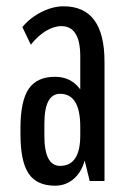

<svg xmlns="http://www.w3.org/2000/svg" viewBox="-20 -575 408 610"><path d="M155 15Q97 15 71 -23.5Q45 -62 45 -149V-167Q45 -254 71 -292.5Q97 -331 155 -331Q206 -331 235 -291V-396Q235 -492 175 -492Q151 -492 125.5 -476.5Q100 -461 78 -433L51 -489Q76 -519 112 -537Q148 -555 182 -555Q312 -555 312 -379V0H265L249 -65Q239 -28 214 -6.5Q189 15 155 15ZM171 -48Q235 -48 235 -145V-172Q235 -277 171 -277Q121 -277 121 -182V-143Q121 -48 171 -48Z"/></svg>

Font: Pathway Gothic One
Style: Regular
Weight: 400
Version: Version 1.003; ttfautohint (v1.8.4.7-5d5b);gftools[0.9.26]